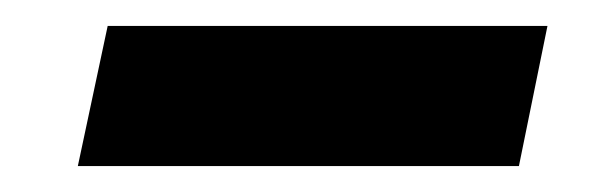

<svg xmlns="http://www.w3.org/2000/svg" viewBox="-20 -366 472 148"><path d="M40 -238H380L402 -346H63Z"/></svg>

Font: Geist SemiBold
Style: Italic
Weight: 600
Italic angle: -12°
Designer: Basement.studio, Andrés Briganti, Mateo Zaragoza
Foundry: Basement.studio, Vercel, Andrés Briganti, Guido Ferreyra, Mateo Zaragoza
Version: Version 1.500